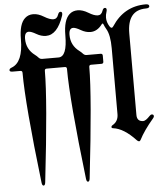

<svg xmlns="http://www.w3.org/2000/svg" viewBox="-60 -760 887 1013"><g transform="rotate(-5 384.0 -254.0)"><path d="M15.6 -436Q77.6 -458.5 77.6 -581.1Q77.6 -662.1 109.9 -690.9Q127.4 -707 153.6 -707Q179.7 -707 209.2 -689Q238.8 -670.9 257.8 -670.9Q276.9 -670.9 284.2 -692.9Q289.1 -707 297.4 -707Q306.6 -707 306.6 -696.8Q306.6 -691.4 304.7 -685.5Q271.5 -586.9 211.4 -586.9Q186.5 -586.9 160.9 -601.8Q135.3 -616.7 122.1 -616.7Q99.6 -616.7 99.6 -581.1Q99.6 -525.4 144.5 -492.2Q153.8 -485.4 161.6 -476.6Q169.4 -467.8 180.2 -467.8H267.1Q313 -467.8 313 -581.1Q313 -662.1 345.2 -690.9Q362.8 -707 388.9 -707Q415 -707 444.6 -689Q474.1 -670.9 493.2 -670.9Q512.2 -670.9 519.5 -692.9Q524.4 -707 532.7 -707Q542 -707 542 -696.8Q542 -691.4 540 -685.5Q534.7 -669.9 534.7 -655.3Q534.7 -630.9 549.3 -607.9Q554.7 -599.6 559.8 -599.6Q564.9 -599.6 569.3 -606.9Q634.8 -707 749 -707Q767.6 -707 767.6 -696Q767.6 -685.1 749 -685.1Q649.9 -685.1 649.9 -561V-129.9Q649.9 -94.7 683.6 -94.7Q696.3 -94.7 718.8 -118.7Q725.1 -125.5 730 -125.5Q741.2 -125.5 741.2 -115.2Q741.2 -110.8 735.4 -104Q684.6 -44.4 660.6 2.9Q657.2 9.8 651.9 9.8Q646.5 9.8 640.1 2.9Q577.6 -64 521.5 -70.8Q513.2 -71.8 513.2 -77.6Q513.2 -83.5 518.6 -86.4Q550.8 -104 550.8 -142.6V-492.2Q550.8 -562.5 531.2 -595.2Q523.4 -608.4 518.6 -621.1Q516.6 -626 514.2 -626Q511.7 -626 509.3 -622.6Q482.9 -586.9 446.8 -586.9Q421.9 -586.9 396.2 -601.8Q370.6 -616.7 357.4 -616.7Q335 -616.7 335 -581.1Q335 -525.4 379.9 -492.2Q389.2 -485.4 397 -476.6Q404.8 -467.8 415.5 -467.8H489.7Q500.5 -467.8 500.5 -457V-425.3Q500.5 -414.6 489.7 -414.6H434.6Q424.3 -414.6 424.3 -403.8Q424.3 -248.5 375 182.1Q373 198.7 365.2 198.7Q357.4 198.7 355.5 182.1Q306.2 -236.8 306.2 -403.8Q306.2 -414.6 295.9 -414.6H199.2Q189 -414.6 189 -403.8Q189 -248.5 139.6 182.1Q137.7 198.7 129.9 198.7Q122.1 198.7 120.1 182.1Q70.8 -236.8 70.8 -403.8Q70.8 -414.6 60.5 -414.6H19Q3.4 -414.6 3.4 -423.1Q3.4 -431.6 15.6 -436Z"/></g></svg>

Font: UnifrakturMaguntia16
Style: Book
Weight: 400
Designer: j. 'mach' wust, Gerrit Ansmann, Georg Duffner, based on a font by Peter Wiegel, original typeface by Carl Albert Fahrenw
Version: Version 2017-03-19